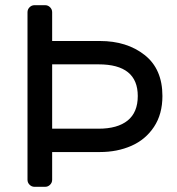

<svg xmlns="http://www.w3.org/2000/svg" viewBox="-20 -720 684 740"><path d="M365 -562Q469 -562 537.5 -508Q606 -454 606 -350Q606 -280 573.5 -231Q541 -182 486.5 -158Q432 -134 365 -134H181V-27Q181 -16 173 -8Q165 0 154 0H113Q102 0 94 -8Q86 -16 86 -27V-673Q86 -684 94 -692Q102 -700 113 -700H154Q165 -700 173 -692Q181 -684 181 -673V-562ZM360 -224Q433 -224 472 -255.5Q511 -287 511 -350Q511 -472 360 -472H181V-224Z"/></svg>

Font: Hezaedrus
Style: Regular
Weight: 400
Designer: Hubert & Fischer
Foundry: Hubert & Fischer
Version: Version 1.10;September 3, 2019;FontCreator 11.5.0.2425 64-bi